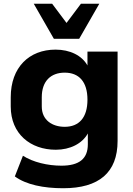

<svg xmlns="http://www.w3.org/2000/svg" viewBox="-20 -816 715 1030"><path d="M319.3 193.8C510.7 193.8 610.8 109.9 610.8 -60.1V-539.1H449.2V-464.8C419.4 -518.6 355 -549.8 278.3 -549.8C136.2 -549.8 37.6 -454.6 37.6 -294.4V-244.6C37.6 -97.7 143.6 -12.7 279.3 -12.7C356.4 -12.7 420.9 -45.4 451.2 -100.1V-42C451.2 36.1 404.3 72.8 309.6 72.8C235.8 72.8 157.2 54.2 103 19.5L59.6 130.4C120.1 174.8 213.4 193.8 319.3 193.8ZM327.1 -135.7C260.7 -135.7 204.1 -171.4 204.1 -244.6V-294.4C204.1 -382.3 253.9 -426.3 327.1 -426.3C403.3 -426.3 449.2 -377.9 449.2 -281.2C449.2 -184.1 403.3 -135.7 327.1 -135.7ZM404.8 -607.9 512.7 -795.9H414.1L336.9 -692.9L259.8 -795.9H161.1L269 -607.9Z"/></svg>

Font: Winston ExtraBold
Style: Regular
Weight: 800
Designer: Vernon Adams, Kim Jin-seong, David Berlow, Cristiano Sobral
Foundry: The Winston Project Authors
Version: Version 3.004